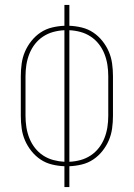

<svg xmlns="http://www.w3.org/2000/svg" viewBox="-20 -755 540 775"><path d="M240 0V-84Q215 -85 190 -91Q165 -97 144 -111Q123 -125 107 -145Q91 -165 81 -188Q71 -211 67.5 -236.5Q64 -262 64 -287V-448Q64 -473 67.5 -498.5Q71 -524 81 -547Q91 -570 107 -590Q123 -610 144 -624Q165 -638 190 -644Q215 -650 240 -651V-735H260V-651Q285 -650 310 -644Q335 -638 356 -624Q377 -610 393 -590Q409 -570 419 -547Q429 -524 432.5 -498.5Q436 -473 436 -448V-287Q436 -262 432.5 -236.5Q429 -211 419 -188Q409 -165 393 -145Q377 -125 356 -111Q335 -97 310 -91Q285 -85 260 -84V0ZM240 -102V-633Q217 -632 195 -626Q173 -620 154 -607.5Q135 -595 121 -577Q107 -559 98.5 -537.5Q90 -516 86.5 -493.5Q83 -471 83 -448V-287Q83 -264 86.5 -241.5Q90 -219 98.5 -197.5Q107 -176 121 -158Q135 -140 154 -127.5Q173 -115 195.5 -109Q218 -103 240 -102ZM260 -102Q283 -103 305 -109Q327 -115 346 -127.5Q365 -140 379 -158Q393 -176 401.5 -197.5Q410 -219 413.5 -241.5Q417 -264 417 -287V-448Q417 -471 413.5 -493.5Q410 -516 401.5 -537.5Q393 -559 379 -577Q365 -595 346 -607.5Q327 -620 305 -626Q283 -632 260 -633Z"/></svg>

Font: Iosevka Term Curly Thin
Style: Regular
Weight: 100
Designer: Belleve Invis
Foundry: Belleve Invis
Version: Version 32.3.0